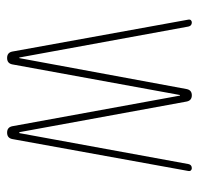

<svg xmlns="http://www.w3.org/2000/svg" viewBox="-30 -530 560 540"><g transform="rotate(90 250.0 -260.0)"><path d="M125 -14.6 35.2 -509.8Q34.2 -513.7 36.6 -516.6Q39.1 -519.5 43 -519.5Q52.7 -519.5 54.7 -509.8L141.6 -35.2Q141.6 -34.2 142.6 -34.2Q143.6 -34.2 143.6 -35.2L230.5 -504.9Q233.4 -519.5 248 -519.5Q262.7 -519.5 265.6 -504.9L351.6 -35.2Q351.6 -34.2 353 -34.2Q354.5 -34.2 354.5 -35.2L441.4 -509.8Q443.4 -519.5 453.1 -519.5Q457 -519.5 459.5 -516.6Q461.9 -513.7 460.9 -509.8L371.1 -14.6Q368.2 0 353 0Q337.9 0 335 -14.6L249 -485.4Q249 -486.3 248 -486.3Q247.1 -486.3 247.1 -485.4L161.1 -14.6Q158.2 0 143.1 0Q127.9 0 125 -14.6Z"/></g></svg>

Font: Rounded Mgen+ 1mn thin
Style: Regular
Weight: 100
Designer: [Source Han Sans]
Ryoko NISHIZUKA  (kana & ideographs); Paul D. Hunt (Latin, Greek & Cyrillic); Wenlong ZHANG  (bopomofo
Version: Version 1.059.20150602